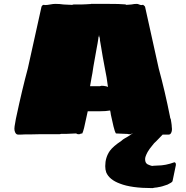

<svg xmlns="http://www.w3.org/2000/svg" viewBox="-20 -691 958 987"><path d="M884 153V158L867 240Q866 244 858.5 248.5Q851 253 841 258Q811 269 794 271Q787 273 782 273Q777 273 774 274L764 276Q655 276 597 253Q542 233 526 195Q521 181 521 163Q521 118 545 84Q562 61 604 33Q611 26 622.5 19.5Q634 13 639 10L662 -5H658Q658 -5 657.5 -4.5Q657 -4 656 -3Q656 -1 654 -1H651H643Q638 -3 623 -3Q593 -5 576 -5Q570 -14 563.5 -41Q557 -68 550 -101Q548 -117 546 -123Q525 -119 491 -119H460H431L424 -87Q411 -21 403 -5Q399 -5 393 -3Q391 -2 389.5 -1.5Q388 -1 388 -1H384Q378 -1 375 -3Q373 -5 370 -5L325 -3H309H294Q290 -1 284 -1H280H188H179Q168 0 134 0H108Q100 1 85 1H73Q60 1 55 -19Q54 -22 54 -29Q54 -39 58 -59Q60 -72 61.5 -79.5Q63 -87 64 -91Q94 -232 123 -339L193 -655Q193 -657 196 -661Q199 -665 203 -666H208Q208 -665 211 -665Q223 -665 238 -668Q253 -671 265 -671Q287 -671 306 -668Q315 -668 326 -667Q337 -666 349 -666Q353 -666 358 -668H376H399L423 -669Q430 -670 440 -670Q448 -670 448 -671H464H498H540Q596 -671 614 -669Q617 -669 622.5 -668.5Q628 -668 629 -666Q636 -666 643 -667Q650 -668 656 -668Q670 -671 683 -671Q689 -671 695 -668Q701 -665 708 -665L713 -666H716Q719 -664 722.5 -660.5Q726 -657 726 -655L796 -339Q828 -222 854 -91Q854 -85 858 -78Q859 -71 861 -59Q863 -47 863 -39Q864 -35 864 -28Q864 -14 858 -5Q854 1 846 1H833H816L785 33Q771 45 762 58Q749 73 739 90Q726 114 726 126Q726 141 732 148Q738 155 749 158Q751 159 757.5 161Q764 163 770 161Q777 160 790 160Q831 160 877 143Q884 146 884 153ZM535 -244Q528 -293 528 -293Q525 -307 518 -346Q516 -356 508 -400Q500 -448 500 -448Q497 -468 494 -483L493 -496Q490 -501 490 -505L489 -511Q488 -509 488 -505Q488 -501 486 -500V-496L484 -483Q483 -476 481.5 -467.5Q480 -459 478 -449L473 -421Q462 -358 460 -348Q459 -337 455 -315Q453 -308 451 -294L443 -248H494L501 -250H503Q515 -250 521 -248Q525 -248 528.5 -246.5Q532 -245 535 -244Z"/></svg>

Font: Sigmar One
Style: Regular
Weight: 400
Designer: Vernon Adams
Foundry: Vernon Adams
Version: Version 2.000